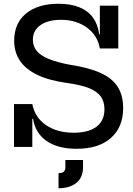

<svg xmlns="http://www.w3.org/2000/svg" viewBox="-20 -782 706 1022"><path d="M388 10Q287.5 10 227.8 -31.8Q168 -73.5 156 -149.5H134L152 -228Q165.5 -157 224.8 -116.2Q284 -75.5 372.5 -75.5Q451.5 -75.5 493.8 -107.8Q536 -140 536 -200Q536 -241 516.5 -268.2Q497 -295.5 454 -312.8Q411 -330 339 -340Q243.5 -353 180.8 -382.5Q118 -412 86.8 -457.8Q55.5 -503.5 55.5 -565.5Q55.5 -658 118.5 -710Q181.5 -762 291.5 -762Q356 -762 402 -743.5Q448 -725 474.5 -688.8Q501 -652.5 508 -599.5H530L511.5 -524Q499.5 -593.5 442.8 -635Q386 -676.5 305 -676.5Q235.5 -676.5 195.2 -648.2Q155 -620 155 -570.5Q155 -536 175.5 -511Q196 -486 240 -468Q284 -450 354 -437Q455 -421.5 516.8 -393Q578.5 -364.5 607 -319Q635.5 -273.5 635.5 -207Q635.5 -105 570.2 -47.5Q505 10 388 10ZM54.5 0V-228H152V0ZM511.5 -524V-752H609.5V-524ZM328 69.5H422V107Q422 163 386.5 191.5Q351 220 291.5 220V139.5Q310.5 139.5 319.2 132Q328 124.5 328 107Z"/></svg>

Font: Hepta Slab Medium
Style: Regular
Weight: 500
Designer: Michael LaGattuta
Foundry: Michael LaGattuta
Version: Version 1.102